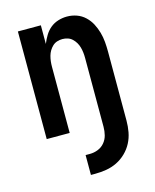

<svg xmlns="http://www.w3.org/2000/svg" viewBox="-112 -605 724 896"><g transform="rotate(-15 250.0 -156.5)"><path d="M215 215V119H236Q256 119 275 111.5Q294 104 307 88.5Q320 73 325 53.5Q330 34 330 13V-320Q330 -333 328.5 -346Q327 -359 323.5 -371.5Q320 -384 313.5 -395Q307 -406 297.5 -415Q288 -424 275.5 -428Q263 -432 250 -432Q237 -432 224.5 -428Q212 -424 202.5 -415Q193 -406 186.5 -395Q180 -384 176.5 -371.5Q173 -359 171.5 -346Q170 -333 170 -320V0H59V-520H170V-430Q178 -450 189.5 -469Q201 -488 217.5 -501.5Q234 -515 255 -521.5Q276 -528 298 -528Q322 -528 344.5 -520Q367 -512 384.5 -495.5Q402 -479 413 -458Q424 -437 430.5 -414Q437 -391 439 -367.5Q441 -344 441 -320V13Q441 41 436 68Q431 95 418.5 119Q406 143 386 162.5Q366 182 341.5 194Q317 206 290 210.5Q263 215 236 215Z"/></g></svg>

Font: Iosevka Term Curly
Style: Bold
Weight: 700
Designer: Belleve Invis
Foundry: Belleve Invis
Version: Version 32.3.0